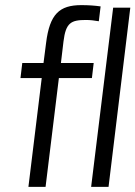

<svg xmlns="http://www.w3.org/2000/svg" viewBox="-20 -730 529 750"><path d="M404 0 489 -700H422L336 0ZM316 -652C332 -652 349 -650 366 -647L373 -705C352 -708 327 -710 298 -710C212 -710 174 -675 160 -562L150 -484H67L60 -425H143L91 0H158L210 -425H339L346 -484H218L228 -568C237 -641 257 -652 316 -652Z"/></svg>

Font: Gamestation Condensed
Style: Italic
Weight: 400
Width: 3
Designer: Jonas Hecksher
Foundry: Jonas Hecksher, Playtypeª, e-types AS
Version: Version 1.003